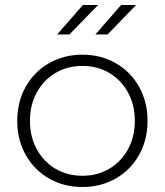

<svg xmlns="http://www.w3.org/2000/svg" viewBox="-20 -745 660 769"><path d="M49 -261Q49 -337 83 -397.5Q117 -458 176.5 -492Q236 -526 310 -526Q384 -526 443.5 -492Q503 -458 537 -397.5Q571 -337 571 -261Q571 -185 537 -124.5Q503 -64 443.5 -30Q384 4 310 4Q236 4 176.5 -30Q117 -64 83 -124.5Q49 -185 49 -261ZM520 -261Q520 -325 492.5 -375Q465 -425 417.5 -453Q370 -481 310 -481Q250 -481 202.5 -453Q155 -425 127.5 -375Q100 -325 100 -261Q100 -197 127.5 -147Q155 -97 202.5 -69Q250 -41 310 -41Q370 -41 417.5 -69Q465 -97 492.5 -147Q520 -197 520 -261ZM312 -725H373L258 -607H209ZM465 -725H525L411 -607H362Z"/></svg>

Font: Montserrat Alternates Light
Style: Regular
Weight: 300
Designer: Julieta Ulanovsky
Foundry: Julieta Ulanovsky
Version: Version 7.200